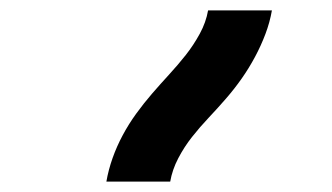

<svg xmlns="http://www.w3.org/2000/svg" viewBox="-20 -792 640 370"><path d="M185 -442Q189 -465 197 -487.5Q205 -510 216.5 -531.5Q228 -553 242.5 -573Q257 -593 273 -611.5Q289 -630 306 -648.5Q323 -667 338 -686Q353 -705 365 -727Q377 -749 381 -772H504Q500 -749 491.5 -726.5Q483 -704 471.5 -682.5Q460 -661 446 -641Q432 -621 415.5 -602Q399 -583 382 -565Q365 -547 350 -528Q335 -509 323.5 -487Q312 -465 308 -442Z"/></svg>

Font: Iosevka Heavy Extended Oblique
Style: Regular
Weight: 900
Width: 7
Italic angle: -9°
Monospace: yes
Designer: Belleve Invis
Foundry: Belleve Invis
Version: Version 32.5.0; ttfautohint (v1.8.4)